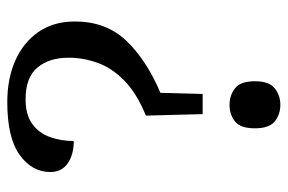

<svg xmlns="http://www.w3.org/2000/svg" viewBox="-148 -430 771 514"><g transform="rotate(90 237.0 -173.5)"><path d="M290 -179Q231 -155 197 -122Q163 -89 149 -50.5Q135 -12 135 28Q135 80 161.5 111.5Q188 143 246 143Q288 143 312.5 125Q337 107 347.5 77.5Q358 48 358 14Q394 14 417.5 30Q441 46 441 77Q441 126 395 159Q349 192 254 192Q191 192 142.5 170.5Q94 149 66 108.5Q38 68 38 11Q38 -72 89 -126Q140 -180 229 -218L232 -331H286ZM261 -539Q287 -539 305.5 -524Q324 -509 324 -471Q324 -432 305.5 -417.5Q287 -403 261 -403Q236 -403 217 -417.5Q198 -432 198 -471Q198 -509 217 -524Q236 -539 261 -539Z"/></g></svg>

Font: Noto Serif Dogra
Style: Regular
Weight: 400
Designer: Ek Type
Foundry: Ek Type
Version: Version 1.005